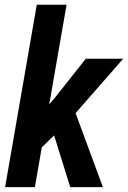

<svg xmlns="http://www.w3.org/2000/svg" viewBox="-20 -770 527 790"><path d="M253.9 -750.5 123.5 0H1L131.3 -750.5ZM486.8 -528.3 257.8 -266.6 127 -139.6 106 -250.5 208 -370.6 333 -528.3ZM269 0 190.9 -250.5 281.2 -331.1 403.3 0Z"/></svg>

Font: Roboto Condensed SemiBold
Style: Italic
Weight: 600
Italic angle: -12°
Designer: Christian Robertson
Foundry: Google
Version: Version 3.008; 2023